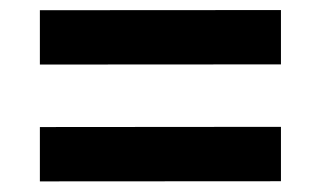

<svg xmlns="http://www.w3.org/2000/svg" viewBox="-20 -532 628 376"><path d="M530.2 -512.3V-405.9L58.1 -405.6V-512ZM530.2 -283.6V-177.1L58.1 -176.8V-283.2Z"/></svg>

Font: Public Sans Thin
Style: Regular
Weight: 100
Designer: The Public Sans project authors (U.S. Web Design System). Libre Franklin designed by Pablo Impallari and Rodrigo Fuenzal
Version: Version 1.008